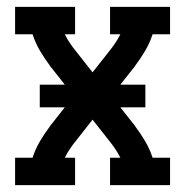

<svg xmlns="http://www.w3.org/2000/svg" viewBox="-20 -540 540 560"><path d="M24 0V-80H75Q83 -105 96.5 -128Q110 -151 126 -172V-173Q128 -175 129 -176.5Q130 -178 132 -180L169 -227H96V-293H169L132 -340Q130 -342 129 -343.5Q128 -345 126 -347V-348Q110 -369 96.5 -392Q83 -415 75 -440H24V-520H199V-440H169Q176 -426 184.5 -413.5Q193 -401 202 -390L250 -329L298 -390Q307 -401 315.5 -413.5Q324 -426 331 -440H301V-520H476V-440H425Q417 -415 403.5 -392Q390 -369 374 -348V-347Q372 -345 371 -343.5Q370 -342 368 -340L331 -293H404V-227H331L368 -180Q370 -178 371 -176.5Q372 -175 374 -173V-172Q390 -151 403.5 -128Q417 -105 425 -80H476V0H301V-80H331Q324 -94 315.5 -106.5Q307 -119 298 -130L250 -191L202 -130Q193 -119 184.5 -106.5Q176 -94 169 -80H199V0Z"/></svg>

Font: Iosevka Curly Slab Medium
Style: Regular
Weight: 500
Monospace: yes
Designer: Belleve Invis
Foundry: Belleve Invis
Version: Version 22.1.2; ttfautohint (v1.8.4)